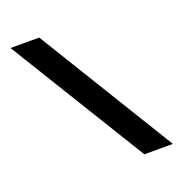

<svg xmlns="http://www.w3.org/2000/svg" viewBox="-128 -823 893 936"><g transform="rotate(-20 318.5 -355.0)"><path d="M176 -710 611 0H463L27 -710Z"/></g></svg>

Font: YasnoRaleway
Style: Bold
Weight: 700
Designer: Matt McInerney, Pablo Impallari, Rodrigo Fuenzalida
Foundry: Matt McInerney, Pablo Impallari, Rodrigo Fuenzalida
Version: Version 4.026